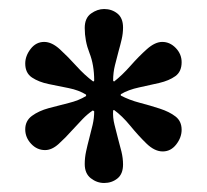

<svg xmlns="http://www.w3.org/2000/svg" viewBox="-20 -715 459 426"><path d="M211 -309Q195 -309 181.5 -319.5Q168 -330 168 -351Q168 -365 171 -379Q174 -393 178 -408Q182 -423 185.5 -438Q189 -453 189 -468L186 -470Q174 -462 163 -450.5Q152 -439 141 -427Q125 -409 110 -395.5Q95 -382 80 -382Q62 -382 49 -396Q36 -410 36 -428Q36 -447 51 -458Q66 -469 88 -475Q110 -481 132.5 -486.5Q155 -492 171 -502V-505Q155 -515 132.5 -519.5Q110 -524 88 -528.5Q66 -533 51 -543Q36 -553 36 -574Q36 -591 48 -606.5Q60 -622 78 -622Q95 -622 113 -605.5Q131 -589 149.5 -568.5Q168 -548 187 -534L189 -536Q189 -571 178.5 -597.5Q168 -624 168 -653Q168 -675 182 -685Q196 -695 211 -695Q228 -695 240.5 -685Q253 -675 253 -654Q253 -641 250 -628Q247 -615 243 -601Q239 -586 235 -570Q231 -554 231 -536L233 -534Q251 -548 269.5 -569Q288 -590 306 -606Q324 -622 340 -622Q357 -622 370 -608.5Q383 -595 383 -577Q383 -556 369 -546Q355 -536 333.5 -531Q312 -526 288.5 -521Q265 -516 248 -506V-503Q267 -493 290 -487Q313 -481 334.5 -474Q356 -467 369.5 -456.5Q383 -446 383 -427Q383 -410 371 -394.5Q359 -379 341 -379Q323 -379 305 -396.5Q287 -414 269 -436Q251 -458 233 -471L231 -470Q230 -454 234 -438.5Q238 -423 242 -407Q246 -393 249.5 -378.5Q253 -364 253 -350Q253 -329 240.5 -319Q228 -309 211 -309Z"/></svg>

Font: STIX Two Text SemiBold
Style: Regular
Weight: 600
Designer: Ross Mills, John Hudson & Paul Hanslow, Tiro Typeworks Ltd; with prior portions MicroPress Inc., and Coen Hoffman.
Foundry: Tiro Typeworks Ltd
Version: Version 2.13 b171